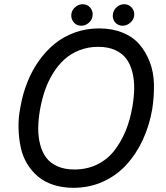

<svg xmlns="http://www.w3.org/2000/svg" viewBox="-20 -876 788 911"><path d="M372.1 -856Q395 -856 408.9 -838.9Q422.9 -821.8 418.9 -798.8Q416 -780.3 400.4 -767.1Q384.8 -753.9 365.2 -753.9Q342.8 -753.9 329.1 -771Q315.4 -788.1 318.8 -811Q321.8 -829.6 337.6 -842.8Q353.5 -856 372.1 -856ZM568.8 -856Q591.8 -856 606 -838.9Q620.1 -821.8 616.2 -798.8Q612.8 -780.3 596.7 -767.1Q580.6 -753.9 562 -753.9Q539.1 -753.9 525.4 -771Q511.7 -788.1 516.1 -811Q519 -829.6 534.7 -842.8Q550.3 -856 568.8 -856ZM329.1 15.1Q277.3 15.1 234.6 1.5Q191.9 -12.2 161.6 -37.4Q131.3 -62.5 109.6 -97.7Q87.9 -132.8 78.6 -175.5Q69.3 -218.3 67.9 -267.3Q66.4 -316.4 77.1 -369.1Q87.9 -431.2 109.9 -486.3Q131.8 -541.5 165.3 -588.4Q198.7 -635.3 240.7 -669.2Q282.7 -703.1 336.4 -722.2Q390.1 -741.2 450.2 -741.2Q512.2 -741.2 561 -721.4Q609.9 -701.7 640.6 -666.5Q671.4 -631.3 690.2 -583Q709 -534.7 710.4 -477.5Q711.9 -420.4 702.1 -356.9Q688.5 -278.8 657.2 -211.7Q626 -144.5 579.3 -93.8Q532.7 -43 468.3 -13.9Q403.8 15.1 329.1 15.1ZM333 -71.8Q392.1 -71.8 440.4 -95.2Q488.8 -118.7 521.5 -160.4Q554.2 -202.1 575.7 -253.9Q597.2 -305.7 607.9 -368.2Q616.2 -415.5 616.7 -456.5Q617.2 -497.6 607.9 -534.4Q598.6 -571.3 579.1 -597.4Q559.6 -623.5 525.9 -638.7Q492.2 -653.8 445.8 -653.8Q398.4 -653.8 357.7 -637.9Q316.9 -622.1 286.6 -595Q256.3 -567.9 232.4 -529.5Q208.5 -491.2 193.6 -448.2Q178.7 -405.3 169.9 -356Q161.6 -308.1 161.4 -267.1Q161.1 -226.1 170.7 -189.7Q180.2 -153.3 199.7 -127.4Q219.2 -101.6 253.2 -86.7Q287.1 -71.8 333 -71.8Z"/></svg>

Font: Stilu
Style: Italic
Weight: 400
Italic angle: -10°
Designer: Genilson Lima Santos
Foundry: Genilson Lima Santos
Version: Version 1.200;PS 001.200;hotconv 1.0.88;makeotf.lib2.5.64775